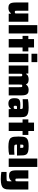

<svg xmlns="http://www.w3.org/2000/svg" viewBox="1980 -2764 989 4990"><g transform="rotate(90 2475.0 -268.5)"><path d="M189 8Q124 8 93 -15.5Q62 -39 53 -83Q44 -127 44 -191V-510H258V-241Q258 -200 260 -182.5Q262 -165 269.5 -161.5Q277 -158 293 -158Q311 -158 319 -161.5Q327 -165 328.5 -182.5Q330 -200 330 -241V-510H544V0H337L333 -57H323Q297 -17 258.5 -4.5Q220 8 189 8Z M632 0V-743H850V0Z M995 0V-360H911V-510H995V-658H1213V-510H1315V-360H1213V0Z M1376 -592V-743H1594V-592ZM1376 0V-510H1594V0Z M1682 0V-510H1889L1893 -453H1903Q1929 -494 1967.5 -506Q2006 -518 2037 -518Q2094 -518 2125 -503Q2156 -488 2169 -453H2179Q2206 -494 2244.5 -506Q2283 -518 2314 -518Q2377 -518 2408 -494.5Q2439 -471 2449 -427Q2459 -383 2459 -319V0H2245V-269Q2245 -310 2243 -327.5Q2241 -345 2234 -348.5Q2227 -352 2212 -352Q2195 -352 2187.5 -348.5Q2180 -345 2178.5 -327.5Q2177 -310 2177 -269V0H1964V-269Q1964 -310 1962 -327.5Q1960 -345 1953 -348.5Q1946 -352 1931 -352Q1914 -352 1906.5 -348.5Q1899 -345 1897.5 -327.5Q1896 -310 1896 -269V0Z M2669 8Q2601 8 2566 -29Q2531 -66 2531 -149Q2531 -206 2544 -239.5Q2557 -273 2593 -287.5Q2629 -302 2696 -302Q2707 -302 2727 -301.5Q2747 -301 2770.5 -300Q2794 -299 2812 -298V-315Q2812 -342 2805.5 -353Q2799 -364 2776.5 -366Q2754 -368 2706 -368Q2670 -368 2631 -366Q2592 -364 2558 -362V-500Q2596 -507 2650.5 -512.5Q2705 -518 2772 -518Q2862 -518 2913.5 -504Q2965 -490 2989 -463Q3013 -436 3019.5 -395.5Q3026 -355 3026 -302V0H2817L2813 -56H2803Q2771 -12 2739 -2Q2707 8 2669 8ZM2770 -129Q2787 -129 2795.5 -133.5Q2804 -138 2808 -148Q2811 -155 2811.5 -165Q2812 -175 2812 -188V-215H2772Q2742 -215 2735 -207.5Q2728 -200 2728 -168Q2728 -146 2733.5 -137.5Q2739 -129 2770 -129Z M3166 0V-360H3082V-510H3166V-658H3384V-510H3486V-360H3384V0Z M3801 8Q3702 8 3646.5 -6.5Q3591 -21 3566 -52.5Q3541 -84 3534.5 -134Q3528 -184 3528 -254Q3528 -325 3534 -375Q3540 -425 3563.5 -456.5Q3587 -488 3638 -503Q3689 -518 3779 -518Q3870 -518 3919.5 -504.5Q3969 -491 3990.5 -461Q4012 -431 4016.5 -380Q4021 -329 4021 -254V-215H3737Q3737 -179 3743.5 -163.5Q3750 -148 3774.5 -145Q3799 -142 3852 -142Q3877 -142 3918.5 -144Q3960 -146 4001 -149V-12Q3971 -3 3914.5 2.5Q3858 8 3801 8ZM3737 -300H3823Q3823 -341 3820.5 -358Q3818 -375 3809 -379Q3800 -383 3779 -383Q3761 -383 3752 -379Q3743 -375 3740 -358Q3737 -341 3737 -300Z M4100 0V-743H4318V0Z M4634 206Q4585 206 4532.5 202Q4480 198 4448 191V56H4580Q4622 56 4645 54.5Q4668 53 4678 46.5Q4688 40 4690 24Q4692 8 4692 -21V-73H4682Q4656 -33 4619 -20.5Q4582 -8 4551 -8Q4486 -8 4455 -31.5Q4424 -55 4415 -99.5Q4406 -144 4406 -207V-510H4620V-257Q4620 -216 4622 -198.5Q4624 -181 4631.5 -177.5Q4639 -174 4655 -174Q4673 -174 4681 -177.5Q4689 -181 4690.5 -198.5Q4692 -216 4692 -257V-510H4906V-55Q4906 9 4899.5 57.5Q4893 106 4868 139Q4843 172 4787.5 189Q4732 206 4634 206Z"/></g></svg>

Font: Saira Black
Style: Regular
Weight: 900
Designer: Hector Gatti with collaboration of the Omnibus-Type team
Foundry: Omnibus-Type
Version: Version 1.100; ttfautohint (v1.8.3)